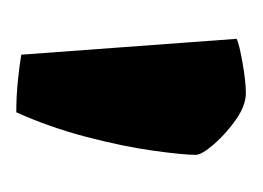

<svg xmlns="http://www.w3.org/2000/svg" viewBox="-62 -688 315 230"><g transform="rotate(90 95.0 -572.5)"><path d="M114 -435Q95 -435 75.5 -437Q56 -439 45 -441L26 -699Q32 -702 54.5 -706Q77 -710 91 -710Q106 -710 123 -698Q140 -686 152.5 -671.5Q165 -657 165 -650Q165 -635 160 -599Q155 -563 143.5 -519Q132 -475 114 -435Z"/></g></svg>

Font: Texturina Black
Style: Regular
Weight: 900
Designer: Guillermo Torres Carreño
Foundry: Omnibus-Type
Version: Version 1.002; ttfautohint (v1.8.3)